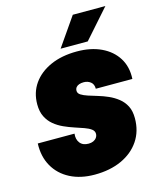

<svg xmlns="http://www.w3.org/2000/svg" viewBox="-134 -1016 923 1121"><g transform="rotate(-15 327.0 -455.5)"><path d="M298 12Q213 12 150 -20.5Q87 -53 53.5 -112Q20 -171 23 -250H245Q241 -216 258 -194Q275 -172 310 -172Q326 -172 338.5 -177.5Q351 -183 358.5 -193.5Q366 -204 366 -217Q366 -234 350.5 -245.5Q335 -257 309.5 -266Q284 -275 253.5 -285Q223 -295 192 -309Q161 -323 135.5 -344Q110 -365 94.5 -396Q79 -427 79 -471Q79 -542 116.5 -595.5Q154 -649 222 -679.5Q290 -710 382 -710Q466 -710 528.5 -680.5Q591 -651 624.5 -597.5Q658 -544 654 -471H433Q433 -499 415.5 -512.5Q398 -526 374 -526Q359 -526 347 -522Q335 -518 328 -509.5Q321 -501 321 -488Q321 -473 336.5 -463Q352 -453 378 -444.5Q404 -436 434.5 -427Q465 -418 495.5 -404.5Q526 -391 552 -370.5Q578 -350 593.5 -320Q609 -290 609 -246Q609 -168 570 -110Q531 -52 461 -20Q391 12 298 12ZM295 -750 415 -923H612L459 -750Z"/></g></svg>

Font: Azeret Mono Thin Black
Style: Italic
Weight: 900
Italic angle: -12°
Version: Version 1.002